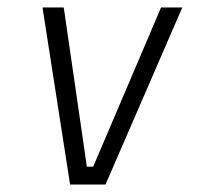

<svg xmlns="http://www.w3.org/2000/svg" viewBox="-20 -495 540 515"><path d="M94 -475H151L213 -48H230L412 -475H469L263 0H168Z"/></svg>

Font: Lekton
Style: Italic
Weight: 400
Italic angle: -9.3°
Designer: Paolo Mazzetti, Luciano Perondi, Raffaele Flato, Elena Papassissa, Emilio Macchia, Michela Povoleri, Tobias Seemiller, R
Version: Version 3.000